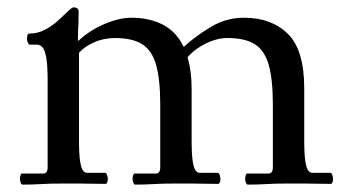

<svg xmlns="http://www.w3.org/2000/svg" viewBox="-20 -498 942 520"><path d="M193 -388Q223 -416 263 -433Q303 -450 336 -450Q384 -450 420.5 -431.5Q457 -413 477 -372H479Q508 -399 550 -424.5Q592 -450 641 -450Q715 -450 759.5 -406.5Q804 -363 804 -258V-118Q804 -80 807 -61Q810 -42 815 -36Q820 -30 825 -30H874Q878 -30 880 -24Q882 -18 882 -13Q882 -9 880.5 -4.5Q879 0 876 0Q849 0 832.5 -0.5Q816 -1 802 -1Q788 -1 767 -1Q724 -1 702 0.5Q680 2 651 2Q648 2 646 -3.5Q644 -9 644 -13Q644 -18 645.5 -23Q647 -28 649 -28H707Q719 -28 719 -45V-214Q719 -282 708 -321.5Q697 -361 670.5 -378Q644 -395 596 -395Q568 -395 538 -380.5Q508 -366 488 -343Q499 -305 499 -258V-118Q499 -80 502 -61Q505 -42 510 -36Q515 -30 520 -30H569Q573 -30 575 -24Q577 -18 577 -13Q577 -9 575.5 -4.5Q574 0 571 0Q544 0 527.5 -0.5Q511 -1 497 -1Q483 -1 462 -1Q419 -1 397 0.5Q375 2 346 2Q343 2 341 -3.5Q339 -9 339 -13Q339 -18 340.5 -23Q342 -28 344 -28H402Q414 -28 414 -45V-214Q414 -282 403 -321.5Q392 -361 365.5 -378Q339 -395 291 -395Q261 -395 235 -383.5Q209 -372 194 -355V-118Q194 -80 197 -61Q200 -42 205 -36Q210 -30 215 -30H264Q268 -30 270 -24Q272 -18 272 -13Q272 -9 270.5 -4.5Q269 0 266 0Q239 0 222.5 -0.5Q206 -1 192 -1Q178 -1 157 -1Q114 -1 92 0.5Q70 2 41 2Q38 2 36 -3.5Q34 -9 34 -13Q34 -18 35.5 -23Q37 -28 39 -28H97Q109 -28 109 -45V-280Q109 -323 105 -343.5Q101 -364 94.5 -370.5Q88 -377 81 -377H61Q58 -377 55.5 -382.5Q53 -388 53 -393Q53 -396 54 -401.5Q55 -407 59 -407Q82 -407 102 -417.5Q122 -428 137.5 -442.5Q153 -457 164 -467.5Q175 -478 179 -478Q193 -478 193 -466Q193 -448 192.5 -436.5Q192 -425 191.5 -415Q191 -405 191 -388Z"/></svg>

Font: Sedan SC
Style: Regular
Weight: 400
Designer: Sebastian Salazar
Foundry: Sebastian Salazar
Version: Version 1.100; ttfautohint (v1.8.4.7-5d5b)